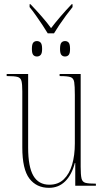

<svg xmlns="http://www.w3.org/2000/svg" viewBox="-20 -891 498 921"><path d="M209 -731Q199 -748 184 -770.5Q169 -793 152.5 -816.5Q136 -840 122 -857V-871H126Q153 -843 180.5 -811.5Q208 -780 225 -756Q243 -780 270 -811.5Q297 -843 324 -871H328V-857Q314 -840 297 -817Q280 -794 264.5 -771Q249 -748 239 -731ZM157 -620Q146 -620 139.5 -627.5Q133 -635 133 -656Q133 -679 139.5 -686.5Q146 -694 157 -694Q168 -694 175 -686.5Q182 -679 182 -656Q182 -635 175 -627.5Q168 -620 157 -620ZM292 -620Q281 -620 274.5 -627.5Q268 -635 268 -656Q268 -679 274.5 -686.5Q281 -694 292 -694Q303 -694 309.5 -686.5Q316 -679 316 -656Q316 -635 309.5 -627.5Q303 -620 292 -620ZM215 10Q155 10 121 -34.5Q87 -79 87 -184V-453Q87 -487 83 -502.5Q79 -518 64 -522Q49 -526 16 -526H12V-536H115V-183Q115 -91 140 -48Q165 -5 217 -5Q259 -5 286 -31Q313 -57 326 -101.5Q339 -146 339 -203V-436Q339 -478 336 -497Q333 -516 318.5 -521Q304 -526 269 -526H266V-536H367V-91Q367 -52 371 -35Q375 -18 390 -14Q405 -10 438 -10H440V0H341V-109H339Q324 -52 292.5 -21Q261 10 215 10Z"/></svg>

Font: Noto Serif Display ExtraCondensed Thin
Style: Regular
Weight: 100
Width: 2
Designer: Monotype Design Team
Foundry: Monotype Imaging Inc.
Version: Version 2.009